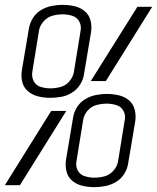

<svg xmlns="http://www.w3.org/2000/svg" viewBox="-31 -763 647 791"><path d="M176 -360Q198 -360 221 -364Q244 -368 265 -381Q286 -394 299 -414.5Q312 -435 315 -457L344 -630Q348 -655 342 -678.5Q336 -702 318 -717Q300 -732 276 -737.5Q252 -743 227 -743Q205 -743 182 -738.5Q159 -734 138 -721.5Q117 -709 104.5 -688.5Q92 -668 88 -645L59 -473Q55 -448 61 -424.5Q67 -401 85.5 -386Q104 -371 127.5 -365.5Q151 -360 176 -360ZM343 -429H405L596 -735H535ZM177 -399Q156 -399 136.5 -405Q117 -411 108 -428.5Q99 -446 102 -466L130 -639Q134 -659 149.5 -676Q165 -693 186 -698.5Q207 -704 227 -704Q247 -704 266.5 -698Q286 -692 295.5 -674.5Q305 -657 301 -636L273 -464Q269 -444 254 -427Q239 -410 218 -404.5Q197 -399 177 -399ZM358 8Q380 8 403 3.5Q426 -1 447 -13.5Q468 -26 481 -47Q494 -68 497 -90L526 -262Q530 -287 524 -311Q518 -335 500 -350Q482 -365 458 -370.5Q434 -376 409 -376Q387 -376 364 -371.5Q341 -367 320 -354.5Q299 -342 286 -321Q273 -300 270 -278L241 -105Q237 -80 243 -56.5Q249 -33 267 -18Q285 -3 309 2.5Q333 8 358 8ZM358 -31Q338 -31 318.5 -37Q299 -43 289.5 -60.5Q280 -78 284 -99L312 -271Q316 -292 331 -308.5Q346 -325 367 -330.5Q388 -336 409 -336Q429 -336 448.5 -330Q468 -324 477.5 -306.5Q487 -289 483 -269L455 -96Q451 -76 435.5 -59Q420 -42 399.5 -36.5Q379 -31 358 -31ZM-11 0H51L242 -306H180Z"/></svg>

Font: Iosevka Sparkle Extralight
Style: Italic
Weight: 200
Italic angle: -9°
Designer: Belleve Invis
Foundry: Belleve Invis
Version: Version 4.5.0; ttfautohint (v1.8.3)